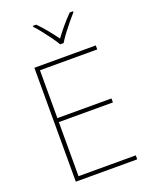

<svg xmlns="http://www.w3.org/2000/svg" viewBox="-171 -1040 893 1131"><g transform="rotate(-20 275.0 -474.5)"><path d="M488 0H103V-714H488V-689H129V-389H468V-364H129V-25H488ZM431 -949V-943Q413 -923 390.5 -895.5Q368 -868 347.5 -840.5Q327 -813 315 -792H293Q281 -813 261 -840.5Q241 -868 219.5 -895.5Q198 -923 179 -943V-949H200Q228 -921 255.5 -887Q283 -853 304 -824Q325 -853 353.5 -887Q382 -921 410 -949Z"/></g></svg>

Font: Noto Sans Cherokee Thin
Style: Regular
Weight: 100
Designer: Monotype Design Team
Foundry: Monotype Imaging Inc.
Version: Version 2.001; ttfautohint (v1.8.4.7-5d5b)